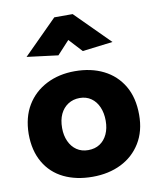

<svg xmlns="http://www.w3.org/2000/svg" viewBox="-87 -838 752 916"><g transform="rotate(-10 289.5 -379.5)"><path d="M288 11Q209 11 149 -18Q89 -47 55.5 -104.5Q22 -162 22 -243Q23 -324 57.5 -381Q92 -438 152.5 -469Q213 -500 290 -500Q369 -500 429 -470Q489 -440 523 -382.5Q557 -325 557 -242Q557 -163 522 -106Q487 -49 426.5 -19Q366 11 288 11ZM289 -118Q322 -118 345.5 -133.5Q369 -149 382 -177Q395 -205 395 -242Q395 -279 382.5 -308Q370 -337 346.5 -353.5Q323 -370 291 -370Q259 -370 234.5 -354Q210 -338 197 -310Q184 -282 184 -243Q184 -207 197 -178.5Q210 -150 233.5 -134Q257 -118 289 -118ZM286 -652 345 -588 492 -606 328 -770H239L76 -607L227 -588Z"/></g></svg>

Font: Catamaran ExtraBold
Style: Regular
Weight: 800
Designer: Pria Ravichandran
Version: Version 2.000